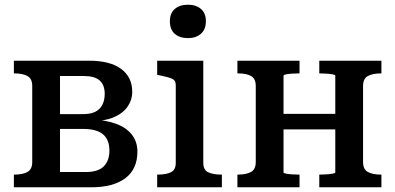

<svg xmlns="http://www.w3.org/2000/svg" viewBox="-20 -796 1680 816"><path d="M39 -538H358Q448 -538 495 -503Q542 -468 542 -406Q542 -371 522 -342.5Q502 -314 463 -297.5Q424 -281 369 -281L392 -304V-263L371 -287Q431 -286 474.5 -269.5Q518 -253 541 -223Q564 -193 564 -152Q564 -77 512.5 -38.5Q461 0 368 0H39V-54H42Q76 -54 96.5 -65Q117 -76 117 -108V-430Q117 -462 96.5 -473Q76 -484 42 -484H39ZM235 -65H346Q397 -65 421 -89Q445 -113 445 -156Q445 -202 418 -225Q391 -248 334 -248H202V-311H333Q366 -311 386 -321.5Q406 -332 415.5 -351.5Q425 -371 425 -397Q425 -435 403.5 -454Q382 -473 336 -473H235Z M779 -634Q744 -634 723 -652Q702 -670 702 -706Q702 -740 723 -758Q744 -776 779 -776Q813 -776 834 -758Q855 -740 855 -706Q855 -671 834 -652.5Q813 -634 779 -634ZM844 -538V-104Q844 -74 864.5 -64Q885 -54 920 -54H923V0H648V-54H651Q686 -54 706.5 -64Q727 -74 727 -104V-435Q727 -455 710 -462Q693 -469 658 -476L648 -478V-538Z M1067 -108V-430Q1067 -462 1047 -473Q1027 -484 992 -484H989V-538H1253V-484H1249Q1236 -484 1221 -483Q1206 -482 1195.5 -480Q1185 -478 1185 -474V-63Q1185 -60 1195.5 -58Q1206 -56 1221 -55Q1236 -54 1249 -54H1253V0H989V-54H992Q1026 -54 1046.5 -65Q1067 -76 1067 -108ZM1405 -63V-474Q1405 -478 1394 -480Q1383 -482 1368 -483Q1353 -484 1341 -484H1337V-538H1601V-484H1598Q1564 -484 1543.5 -473Q1523 -462 1523 -430V-108Q1523 -76 1543.5 -65Q1564 -54 1598 -54H1601V0H1337V-54H1341Q1353 -54 1368 -55Q1383 -56 1394 -58Q1405 -60 1405 -63ZM1136 -246V-312H1463V-246Z"/></svg>

Font: Roboto Serif Medium
Style: Regular
Weight: 500
Designer: Greg Gazdowicz
Foundry: Commercial Type
Version: Version 1.008